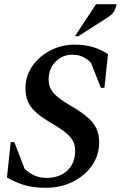

<svg xmlns="http://www.w3.org/2000/svg" viewBox="-20 -882 574 912"><path d="M198 10Q137 10 95 -3Q53 -16 13 -39L31 -207H48L97 -80Q118 -60 143.5 -48.5Q169 -37 200 -37Q263 -37 300 -72Q337 -107 337 -165Q337 -193 325.5 -214Q314 -235 286 -256.5Q258 -278 208 -307Q152 -340 126.5 -375Q101 -410 101 -463Q101 -521 133.5 -568Q166 -615 219.5 -642.5Q273 -670 336 -670Q382 -670 421 -658.5Q460 -647 493 -625L476 -465H459L412 -584Q396 -600 375.5 -611Q355 -622 323 -622Q277 -622 244 -589Q211 -556 211 -504Q211 -469 232.5 -442.5Q254 -416 312 -382Q361 -354 391.5 -328.5Q422 -303 436.5 -274.5Q451 -246 451 -206Q451 -145 417 -96Q383 -47 325.5 -18.5Q268 10 198 10ZM336 -710 436 -862H534Q531 -847 523.5 -831Q516 -815 491 -799L352 -710Z"/></svg>

Font: Spectral SemiBold
Style: Italic
Weight: 600
Italic angle: -10°
Designer: Jean-Baptiste Levee
Foundry: Production Type
Version: Version 2.001